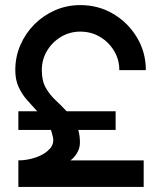

<svg xmlns="http://www.w3.org/2000/svg" viewBox="-20 -733 632 753"><path d="M52 0V-104Q87.5 -104 122.2 -116.2Q157 -128.5 176.2 -150.5Q195.5 -172.5 185.5 -203Q183.5 -213.5 179.5 -223.5H52V-296.5H126Q106 -318 86 -340.8Q66 -363.5 53 -391.8Q40 -420 40 -458Q40 -510.5 60 -556.5Q80 -602.5 115.2 -637.8Q150.5 -673 196.5 -693Q242.5 -713 295 -713Q366 -713 424.2 -678.5Q482.5 -644 517.2 -586Q552 -528 552 -458H448Q448 -499.5 427.2 -533.8Q406.5 -568 372 -588.5Q337.5 -609 295 -609Q253.5 -609 219.2 -588.5Q185 -568 164.5 -533.8Q144 -499.5 144 -458Q144 -416 159.5 -388.8Q175 -361.5 197.5 -340.5Q220 -319.5 241.5 -296.5H433.5V-223.5H287Q293.5 -200.5 293.5 -173.5Q293.5 -151 281.2 -131.5Q269 -112 256 -104H543.5V0Z"/></svg>

Font: Urbanist SemiBold
Style: Regular
Weight: 600
Designer: Corey Hu
Foundry: Corey Hu
Version: Version 1.321; ttfautohint (v1.8.4.7-5d5b)